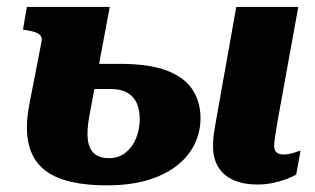

<svg xmlns="http://www.w3.org/2000/svg" viewBox="-20 -532 925 564"><path d="M785.4 -103.4Q785.4 -111 786.9 -123.2Q788.4 -135.4 791.2 -150.9Q794 -166.4 796.4 -182L856.2 -511.6H674L615.4 -182Q613 -168 610.6 -154.2Q608.2 -140.4 607 -127.9Q605.8 -115.4 605.8 -103Q605.8 -65.4 621.9 -40.2Q638 -15 667 -2.5Q696 10 735 10Q760.4 10 782 5.4Q803.6 0.8 821.2 -5.9Q838.8 -12.6 850 -19L863 -89.6Q859.8 -88.8 852.1 -86.2Q844.4 -83.6 834.8 -80.9Q825.2 -78.2 813.8 -78.2Q799.6 -78.2 792.5 -84.3Q785.4 -90.4 785.4 -103.4ZM293.6 12.4Q222.8 12.4 173.6 -1.9Q124.4 -16.2 97 -45.5Q69.6 -74.8 62.1 -119.4Q54.6 -164 66 -224.4L101.8 -408.8Q104.2 -420.4 99.7 -426.7Q95.2 -433 84.8 -436.9Q74.4 -440.8 58.8 -443.2L47.4 -445.2L59 -511.6H302.4L242.4 -191.2Q234.6 -149.6 238 -121.9Q241.4 -94.2 257.1 -80.8Q272.8 -67.4 299.8 -67.4Q328.2 -67.4 348.4 -83.2Q368.6 -99 379.5 -125.2Q390.4 -151.4 390.4 -182.6Q390.4 -208.8 381.9 -228.4Q373.4 -248 354.6 -259.3Q335.8 -270.6 306.2 -270.6H153.8L169.8 -344.4H332.8Q420.2 -344.4 471.8 -324Q523.4 -303.6 546.2 -267.6Q569 -231.6 569 -185Q569 -145.6 552.4 -110.1Q535.8 -74.6 501.4 -46.9Q467 -19.2 415.4 -3.4Q363.8 12.4 293.6 12.4Z"/></svg>

Font: Roboto Serif 20pt
Style: Italic
Weight: 400
Italic angle: -10°
Designer: Greg Gazdowicz
Foundry: Commercial Type
Version: Version 1.008